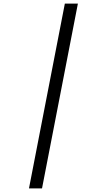

<svg xmlns="http://www.w3.org/2000/svg" viewBox="-20 -855 590 1060"><path d="M140 185 338 -835H410L212 185Z"/></svg>

Font: Lode Term
Style: Italic
Weight: 400
Italic angle: -11°
Monospace: yes
Designer: Belleve Invis
Foundry: Belleve Invis
Version: Version 29.2.0